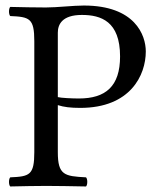

<svg xmlns="http://www.w3.org/2000/svg" viewBox="-20 -672 581 694"><path d="M104 -523V-122C104 -39 87 -34 17 -31C11 -25 11 -4 17 2C62 1 111 0 147 0C182 0 241 1 291 2C297 -4 297 -25 291 -31C213 -35 189 -39 189 -122V-292C211 -285 235 -282 270 -282C452 -282 507 -401 507 -486C507 -545 468 -652 283 -652C245 -652 186 -645 146 -645C109 -645 57 -646 17 -647C11 -641 11 -620 17 -614C87 -611 104 -606 104 -523ZM189 -554C189 -583 204 -618 276 -618C345 -618 414 -595 414 -468C414 -360 362 -316 265 -316C240 -316 200 -318 189 -321Z"/></svg>

Font: Libertinus Math
Style: Regular
Weight: 400
Designer: Philipp H. Poll, Khaled Hosny
Foundry: Caleb Maclennan
Version: Version 7.050;RELEASE